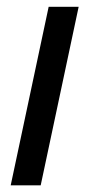

<svg xmlns="http://www.w3.org/2000/svg" viewBox="-20 -558 270 578"><path d="M12.2 0 126.5 -537.6H216.8L102.5 0Z"/></svg>

Font: Open Sans SemiCondensed Medium
Style: Italic
Weight: 500
Width: 4
Italic angle: -12°
Designer: Monotype Design Team
Foundry: Monotype Imaging Inc.
Version: Version 3.000